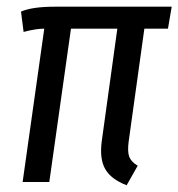

<svg xmlns="http://www.w3.org/2000/svg" viewBox="-20 -546 535 576"><path d="M413.1 -460 366.2 -123Q361.8 -91.3 367.7 -75.9Q373.5 -60.5 393.1 -48.8L359.9 9.8Q313 -8.3 295.7 -38.8Q278.3 -69.3 285.2 -122.1L332 -460H192.9L127.9 0H47.9L112.8 -460Q87.4 -460 50.8 -450.2L43 -511.2Q76.7 -525.9 144 -525.9H495.1L483.9 -460Z"/></svg>

Font: Fira Sans Compressed Book
Style: Italic
Weight: 350
Width: 3
Italic angle: -8°
Designer: Carrois Corporate & Edenspiekermann AG
Foundry: Carrois Corporate GbR & Edenspiekermann AG
Version: Version 4.203;PS 004.203;hotconv 1.0.88;makeotf.lib2.5.64775